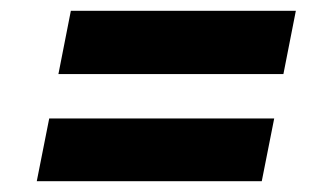

<svg xmlns="http://www.w3.org/2000/svg" viewBox="-20 -458 601 355"><path d="M88 -321 111 -438H527L504 -321ZM48 -123 71 -239H487L464 -123Z"/></svg>

Font: Piazzolla ExtraBold
Style: Italic
Weight: 800
Italic angle: -11.3°
Designer: Juan Pablo del Peral
Foundry: Huerta Tipografica
Version: Version 1.330